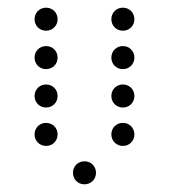

<svg xmlns="http://www.w3.org/2000/svg" viewBox="-20 -500 440 500"><path d="M100 -420C117 -420 130 -433 130 -450C130 -467 117 -480 100 -480C83 -480 70 -467 70 -450C70 -433 83 -420 100 -420ZM300 -420C317 -420 330 -433 330 -450C330 -467 317 -480 300 -480C283 -480 270 -467 270 -450C270 -433 283 -420 300 -420ZM100 -320C117 -320 130 -333 130 -350C130 -367 117 -380 100 -380C83 -380 70 -367 70 -350C70 -333 83 -320 100 -320ZM300 -320C317 -320 330 -333 330 -350C330 -367 317 -380 300 -380C283 -380 270 -367 270 -350C270 -333 283 -320 300 -320ZM100 -220C117 -220 130 -233 130 -250C130 -267 117 -280 100 -280C83 -280 70 -267 70 -250C70 -233 83 -220 100 -220ZM300 -220C317 -220 330 -233 330 -250C330 -267 317 -280 300 -280C283 -280 270 -267 270 -250C270 -233 283 -220 300 -220ZM100 -120C117 -120 130 -133 130 -150C130 -167 117 -180 100 -180C83 -180 70 -167 70 -150C70 -133 83 -120 100 -120ZM300 -120C317 -120 330 -133 330 -150C330 -167 317 -180 300 -180C283 -180 270 -167 270 -150C270 -133 283 -120 300 -120ZM200 -20C217 -20 230 -33 230 -50C230 -67 217 -80 200 -80C183 -80 170 -67 170 -50C170 -33 183 -20 200 -20Z"/></svg>

Font: TINY 5x3 60
Style: Regular
Weight: 150
Designer: Jack Halten Fahnestock
Foundry: Velvetyne Type Foundry
Version: Version 1.002;hotconv 1.0.109;makeotfexe 2.5.65596